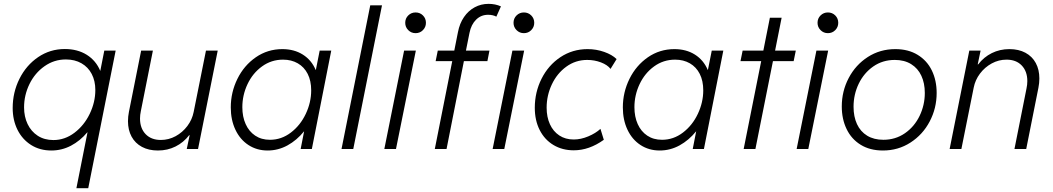

<svg xmlns="http://www.w3.org/2000/svg" viewBox="-20 -780 5511 1005"><path d="M438 -87.4H437Q399.4 -42.5 351.3 -17.3Q303.2 7.8 249 7.8Q188.5 7.8 142.6 -21.2Q96.7 -50.3 71.5 -100.8Q46.4 -151.4 46.4 -214.8Q46.4 -296.4 81.8 -367.4Q117.2 -438.5 179.7 -481Q242.2 -523.4 319.3 -523.4Q385.7 -523.4 434.1 -493.2Q482.4 -462.9 504.9 -408.7L525.9 -515.1H585.4L441.9 205.1H379.9ZM479 -309.1Q479 -356.4 460.2 -392.6Q441.4 -428.7 406.5 -448.7Q371.6 -468.8 324.7 -468.8Q263.2 -468.8 212.9 -433.3Q162.6 -397.9 134.3 -340.1Q106 -282.2 106 -217.8Q106 -169.4 124.5 -130.6Q143.1 -91.8 177.7 -69.3Q212.4 -46.9 259.8 -46.9Q319.3 -46.9 369.9 -85.2Q420.4 -123.5 449.7 -184.3Q479 -245.1 479 -309.1Z M1016.6 0H957.5L972.7 -72.3H970.2Q940.9 -34.2 898.9 -13.2Q856.9 7.8 806.6 7.8Q758.3 7.8 722.9 -11.2Q687.5 -30.3 668.7 -64.9Q649.9 -99.6 649.9 -145.5Q649.9 -169.9 654.8 -194.3L718.8 -515.1H780.3L717.3 -198.7Q712.9 -178.2 712.9 -159.7Q712.9 -108.4 742.2 -77.9Q771.5 -47.4 821.8 -47.4Q862.8 -47.4 899.2 -67.1Q935.5 -86.9 960.7 -120.4Q985.8 -153.8 993.7 -193.8L1058.1 -515.1H1119.6Z M1188 -217.8Q1188 -296.9 1222.7 -367.2Q1257.3 -437.5 1319.1 -480.2Q1380.9 -522.9 1458 -522.9Q1519.5 -522.9 1564.9 -494.4Q1610.4 -465.8 1632.3 -414.1H1633.3L1653.3 -515.1H1713.9L1612.3 0H1553.7L1571.8 -92.3H1571.3Q1533.7 -45.9 1484.9 -19Q1436 7.8 1380.9 7.8Q1324.2 7.8 1280.3 -21Q1236.3 -49.8 1212.2 -101.1Q1188 -152.3 1188 -217.8ZM1608.9 -307.1Q1608.9 -356.9 1590.6 -393.1Q1572.3 -429.2 1538.8 -448.5Q1505.4 -467.8 1461.4 -467.8Q1400.4 -467.8 1351.6 -432.4Q1302.7 -397 1275.6 -339.6Q1248.5 -282.2 1248.5 -218.8Q1248.5 -168.9 1265.9 -130.4Q1283.2 -91.8 1315.7 -70.1Q1348.1 -48.3 1393.1 -48.3Q1453.1 -48.3 1502.7 -86.2Q1552.2 -124 1580.6 -184.1Q1608.9 -244.1 1608.9 -307.1Z M1918 -752H1979.5L1829.1 0H1767.6Z M2095.2 -515.1H2156.7L2052.7 0H1991.7ZM2101.1 -660.6Q2101.1 -683.6 2116.9 -699.2Q2132.8 -714.8 2155.3 -714.8Q2178.2 -714.8 2193.8 -699.2Q2209.5 -683.6 2209.5 -660.6Q2209.5 -638.2 2193.8 -622.3Q2178.2 -606.4 2155.3 -606.4Q2132.8 -606.4 2116.9 -622.3Q2101.1 -638.2 2101.1 -660.6Z M2271.5 -515.1H2357.9L2377 -611.3Q2385.7 -657.2 2408.7 -690.7Q2431.6 -724.1 2464.8 -741.9Q2498 -759.8 2537.1 -759.8Q2572.8 -759.8 2602.1 -746.6L2578.1 -692.9Q2560.1 -702.6 2534.7 -702.6Q2498 -702.6 2472.2 -677.2Q2446.3 -651.9 2437.5 -607.9L2418.9 -515.1H2542L2531.2 -460H2408.2L2317.4 0H2255.9L2347.2 -460H2260.3ZM2662.1 -515.1H2723.6L2619.6 0H2558.6ZM2668 -660.6Q2668 -683.6 2683.8 -699.2Q2699.7 -714.8 2722.2 -714.8Q2745.1 -714.8 2760.7 -699.2Q2776.4 -683.6 2776.4 -660.6Q2776.4 -638.2 2760.7 -622.3Q2745.1 -606.4 2722.2 -606.4Q2699.7 -606.4 2683.8 -622.3Q2668 -638.2 2668 -660.6Z M2779.3 -215.8Q2779.3 -297.4 2814.7 -367.9Q2850.1 -438.5 2913.3 -480.7Q2976.6 -522.9 3055.7 -522.9Q3101.1 -522.9 3142.6 -508.3Q3184.1 -493.7 3207.5 -470.7L3175.8 -419.4Q3159.7 -440.4 3125.7 -453.4Q3091.8 -466.3 3053.7 -466.3Q2992.7 -466.3 2944.1 -430.9Q2895.5 -395.5 2868.4 -337.9Q2841.3 -280.3 2841.3 -216.3Q2841.3 -167.5 2858.4 -129.9Q2875.5 -92.3 2907.5 -71Q2939.5 -49.8 2982.9 -49.8Q3020.5 -49.8 3059.3 -66.2Q3098.1 -82.5 3123 -105.5L3140.6 -48.3Q3064 6.8 2983.4 6.8Q2923.3 6.8 2877 -21Q2830.6 -48.8 2804.9 -99.4Q2779.3 -149.9 2779.3 -215.8Z M3240.2 -217.8Q3240.2 -296.9 3274.9 -367.2Q3309.6 -437.5 3371.3 -480.2Q3433.1 -522.9 3510.3 -522.9Q3571.8 -522.9 3617.2 -494.4Q3662.6 -465.8 3684.6 -414.1H3685.5L3705.6 -515.1H3766.1L3664.6 0H3606L3624 -92.3H3623.5Q3585.9 -45.9 3537.1 -19Q3488.3 7.8 3433.1 7.8Q3376.5 7.8 3332.5 -21Q3288.6 -49.8 3264.4 -101.1Q3240.2 -152.3 3240.2 -217.8ZM3661.1 -307.1Q3661.1 -356.9 3642.8 -393.1Q3624.5 -429.2 3591.1 -448.5Q3557.6 -467.8 3513.7 -467.8Q3452.6 -467.8 3403.8 -432.4Q3355 -397 3327.9 -339.6Q3300.8 -282.2 3300.8 -218.8Q3300.8 -168.9 3318.1 -130.4Q3335.4 -91.8 3367.9 -70.1Q3400.4 -48.3 3445.3 -48.3Q3505.4 -48.3 3554.9 -86.2Q3604.5 -124 3632.8 -184.1Q3661.1 -244.1 3661.1 -307.1Z M3964.4 -460H3856L3867.2 -515.1H3975.6L4009.8 -687H4071.3L4037.1 -515.1H4145.5L4134.3 -460H4025.9L3934.1 0H3872.6Z M4253.4 -515.1H4314.9L4210.9 0H4149.9ZM4259.3 -660.6Q4259.3 -683.6 4275.1 -699.2Q4291 -714.8 4313.5 -714.8Q4336.4 -714.8 4352.1 -699.2Q4367.7 -683.6 4367.7 -660.6Q4367.7 -638.2 4352.1 -622.3Q4336.4 -606.4 4313.5 -606.4Q4291 -606.4 4275.1 -622.3Q4259.3 -638.2 4259.3 -660.6Z M4386.2 -222.7Q4386.2 -302.7 4422.4 -371.6Q4458.5 -440.4 4522.5 -481.7Q4586.4 -522.9 4666.5 -522.9Q4734.4 -522.9 4783.4 -492.9Q4832.5 -462.9 4857.7 -410.9Q4882.8 -358.9 4882.8 -293.5Q4882.8 -213.4 4846.4 -144.3Q4810.1 -75.2 4745.6 -33.7Q4681.2 7.8 4601.6 7.8Q4533.7 7.8 4485.1 -22.2Q4436.5 -52.2 4411.4 -104.5Q4386.2 -156.7 4386.2 -222.7ZM4820.8 -293.5Q4820.8 -344.7 4802.7 -383.5Q4784.7 -422.4 4749.3 -444.3Q4713.9 -466.3 4663.6 -466.3Q4600.1 -466.3 4551 -432.1Q4502 -397.9 4474.9 -341.8Q4447.8 -285.6 4447.8 -221.2Q4447.8 -169.4 4465.8 -130.4Q4483.9 -91.3 4519 -69.8Q4554.2 -48.3 4604 -48.3Q4667 -48.3 4716.6 -82.5Q4766.1 -116.7 4793.5 -173.3Q4820.8 -230 4820.8 -293.5Z M5053.7 -515.1H5112.8L5097.7 -442.9H5100.1Q5129.4 -481 5171.4 -502Q5213.4 -522.9 5263.7 -522.9Q5312 -522.9 5347.4 -503.9Q5382.8 -484.9 5401.6 -450.2Q5420.4 -415.5 5420.4 -369.6Q5420.4 -345.2 5415.5 -320.8L5351.6 0H5290L5353 -316.4Q5357.4 -336.9 5357.4 -355.5Q5357.4 -406.7 5328.1 -437.3Q5298.8 -467.8 5248.5 -467.8Q5207.5 -467.8 5171.1 -448Q5134.8 -428.2 5109.6 -394.8Q5084.5 -361.3 5076.7 -321.3L5012.2 0H4950.7Z"/></svg>

Font: Reddit Sans Chocolate Light
Style: Italic
Weight: 300
Italic angle: -11.25°
Designer: Stephen Hutchings
Version: Version 1.013